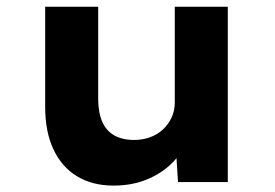

<svg xmlns="http://www.w3.org/2000/svg" viewBox="-20 -551 832 581"><path d="M323.6 10.6Q259.7 10.6 213.4 -17.4Q167.1 -45.3 141.9 -98.6Q116.7 -152 116.7 -227.3V-530.7H277.1V-253Q277.1 -211.8 288.8 -183.9Q300.5 -156 325 -141.7Q349.6 -127.5 385.6 -127.5Q411.6 -127.5 434 -135.6Q456.4 -143.7 473 -159.2Q489.6 -174.6 499.3 -195.4Q508.9 -216.2 508.9 -241.6V-530.7H669.3V0H518.7L511.8 -108.9L541.3 -120.9Q529.8 -86.3 499.1 -56.1Q468.4 -25.9 423.7 -7.6Q379 10.6 323.6 10.6Z"/></svg>

Font: Lexend Exa
Style: Regular
Weight: 400
Designer: Bonnie Shaver-Troup, Thomas Jockin
Foundry: Lexend
Version: Version 1.007